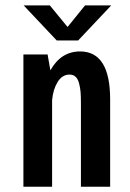

<svg xmlns="http://www.w3.org/2000/svg" viewBox="-20 -706 490 726"><path d="M400.5 -685.5 275.5 -553H194.5L69.5 -685.5H168.5L235.5 -604L301.5 -685.5ZM68.5 0V-500H160L170.5 -440Q210.5 -511.5 283 -511.5Q396.5 -511.5 396.5 -330V0H286V-316Q286 -340 284.8 -356.5Q283.5 -373 279.2 -390Q275 -407 266 -415.5Q257 -424 243 -424Q215 -424 197.8 -395.8Q180.5 -367.5 177 -327V0Z"/></svg>

Font: League Mono Condensed Medium
Style: Regular
Weight: 500
Width: 1
Designer: Tyler Finck
Foundry: The League of Moveable Type / Tyler Finck
Version: Version 2.210